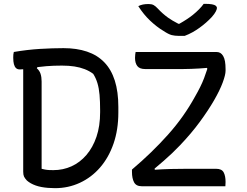

<svg xmlns="http://www.w3.org/2000/svg" viewBox="-20 -971 1290 1001"><path d="M311 -720Q380 -720 433.5 -702Q487 -684 523.5 -646.5Q560 -609 578.5 -551Q597 -493 597 -413V-384Q597 -295 572 -222.5Q547 -150 502 -98Q457 -46 396.5 -18Q336 10 267 10Q248 10 230 8.5Q212 7 196 4Q180 1 166 -4Q152 -9 140.5 -15.5Q129 -22 120 -30Q109 -42 105 -51Q101 -60 101 -76V-610Q89 -609 83 -609Q71 -609 63.5 -616Q56 -623 52.5 -636.5Q49 -650 49 -670Q49 -679 49.5 -686Q50 -693 52 -700Q87 -706 121 -710Q155 -714 188 -716Q221 -718 252 -719Q283 -720 311 -720ZM175 -621 172 -615Q186 -603 191.5 -586Q197 -569 197 -546V-91Q204 -89 214.5 -87Q225 -85 236.5 -84.5Q248 -84 258 -84Q309 -84 353 -104Q397 -124 430.5 -163Q464 -202 483 -258Q502 -314 502 -386V-396Q502 -442 499 -476.5Q496 -511 488 -537.5Q480 -564 466 -586Q446 -601 421.5 -610.5Q397 -620 368 -624.5Q339 -629 303 -629Q259 -629 222 -626Q196 -623 175 -621ZM1155 0H719Q690 0 679 -20.5Q668 -41 668 -75V-87Q720 -131 767 -176.5Q814 -222 856 -269Q898 -316 933 -365.5Q968 -415 996 -466Q1011 -492 1023 -516Q1035 -540 1044 -563.5Q1053 -587 1061 -612L1059 -617Q1039 -615 1019.5 -614Q1000 -613 978.5 -612Q957 -611 933.5 -611Q910 -611 882 -611H737Q708 -611 696 -626.5Q684 -642 684 -669Q684 -678 685 -686.5Q686 -695 687 -700H1108Q1120 -700 1128.5 -695Q1137 -690 1143.5 -679Q1150 -668 1153 -651Q1156 -634 1156 -610V-602Q1156 -581 1141 -540.5Q1126 -500 1096 -448Q1066 -396 1022 -336Q978 -276 919 -214Q898 -192 877 -172Q856 -152 833.5 -132.5Q811 -113 786 -92L787 -86Q829 -89 871.5 -90Q914 -91 953 -91H1107Q1136 -91 1146 -72.5Q1156 -54 1156 -22Q1156 -16 1155.5 -10.5Q1155 -5 1155 0ZM943 -784H911Q892 -784 875.5 -788Q859 -792 832 -810Q815 -820 797.5 -833.5Q780 -847 763 -863Q746 -879 730.5 -898Q715 -917 701 -939Q713 -945 725.5 -947.5Q738 -950 755 -950Q771 -950 781 -944.5Q791 -939 803 -926Q827 -900 856 -879Q877 -864 910 -847H915Q956 -870 985 -893Q1022 -923 1042 -951H1048Q1071 -951 1085 -948.5Q1099 -946 1105 -941Q1111 -936 1111 -929Q1111 -923 1105 -911Q1099 -899 1084 -882Q1070 -867 1054 -853Q1038 -839 1020 -826Q1002 -813 983 -802.5Q964 -792 943 -784Z"/></svg>

Font: Code D Ace
Style: Regular
Weight: 400
Version: Version 1.085; ttfautohint (v1.8.4.7-5d5b);Nerd Fonts 3.0.2